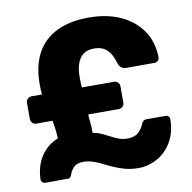

<svg xmlns="http://www.w3.org/2000/svg" viewBox="-80 -791 881 880"><g transform="rotate(-10 360.5 -351.5)"><path d="M495 8Q461 8 433.5 0.5Q406 -7 382 -17.5Q358 -28 336.5 -39Q315 -50 293.5 -57Q272 -64 250 -64Q221 -64 206.5 -50.5Q192 -37 184 -14Q182 -9 178.5 -4.5Q175 0 167 0H62Q54 0 48.5 -5.5Q43 -11 43 -18Q45 -82 75 -126.5Q105 -171 154 -190Q153 -211 150.5 -232Q148 -253 144 -274H68Q58 -274 50.5 -281.5Q43 -289 43 -300V-376Q43 -386 50.5 -393.5Q58 -401 68 -401H117Q116 -412 115.5 -424.5Q115 -437 115 -450Q115 -533 146 -591.5Q177 -650 238.5 -680.5Q300 -711 389 -711Q474 -711 537 -682Q600 -653 636 -600.5Q672 -548 673 -476Q673 -467 666.5 -460.5Q660 -454 651 -454H517Q505 -454 496.5 -460.5Q488 -467 483 -480Q472 -523 449.5 -545Q427 -567 389 -567Q343 -567 322 -535.5Q301 -504 301 -449Q301 -436 301.5 -424Q302 -412 303 -401H453Q463 -401 470.5 -393.5Q478 -386 478 -376V-300Q478 -289 470.5 -281.5Q463 -274 453 -274H310Q311 -253 313.5 -232Q316 -211 315 -188Q340 -183 359 -174Q378 -165 395 -156Q412 -147 429.5 -140.5Q447 -134 468 -134Q502 -134 520 -150.5Q538 -167 548 -193Q550 -197 555 -201.5Q560 -206 567 -206H658Q667 -206 672 -200.5Q677 -195 677 -187Q676 -124 649.5 -80.5Q623 -37 582 -14.5Q541 8 495 8Z"/></g></svg>

Font: Rubik
Style: Bold
Weight: 700
Designer: Hubert and Fischer
Foundry: Hubert and Fischer
Version: Version 2.300;gftools[0.9.30]